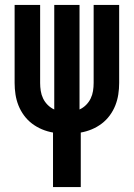

<svg xmlns="http://www.w3.org/2000/svg" viewBox="-20 -540 540 775"><path d="M194 215V-5Q171 -9 149.5 -18Q128 -27 109.5 -41Q91 -55 77 -74Q63 -93 54.5 -114.5Q46 -136 42.5 -159Q39 -182 39 -205V-520H142V-205Q142 -189 144.5 -173Q147 -157 154 -142.5Q161 -128 172.5 -116.5Q184 -105 199 -98V-520H301V-98Q316 -105 327.5 -116.5Q339 -128 346 -142.5Q353 -157 355.5 -173Q358 -189 358 -205V-520H461V-205Q461 -182 457.5 -159Q454 -136 445.5 -114.5Q437 -93 423 -74Q409 -55 390.5 -41Q372 -27 350.5 -18Q329 -9 306 -5V215Z"/></svg>

Font: Iosevka SS18
Style: Bold
Weight: 700
Monospace: yes
Designer: Belleve Invis
Foundry: Belleve Invis
Version: Version 25.1.1; ttfautohint (v1.8.4)